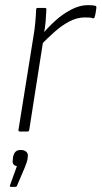

<svg xmlns="http://www.w3.org/2000/svg" viewBox="-20 -513 396 749"><path d="M58 0Q51 0 52 -6L110 -368Q115 -396 117.5 -423.5Q120 -451 121 -476Q121 -482 127 -482H155Q161 -482 161 -477Q160 -455 158 -429Q156 -403 150 -376L149 -357L94 -6Q93 0 87 0ZM136 -334 143 -377Q165 -404 194.5 -431Q224 -458 257.5 -475.5Q291 -493 323 -493Q343 -493 353 -490Q355 -489 355.5 -487.5Q356 -486 356 -483Q355 -475 353.5 -465Q352 -455 349 -446Q347 -440 341 -442Q336 -444 329 -444.5Q322 -445 311 -445Q280 -445 250 -429Q220 -413 192 -388Q164 -363 136 -334ZM23 216Q17 216 19 210L46 135Q26 132 30 109L31 99Q34 85 41 78.5Q48 72 61 72Q75 72 83 79.5Q91 87 88 101L87 110Q85 118 82.5 125Q80 132 76 142L47 210Q45 216 40 216Z"/></svg>

Font: Sofia Sans Semi Condensed ExtraLight
Style: Italic
Weight: 250
Italic angle: -9°
Version: Version 4.100